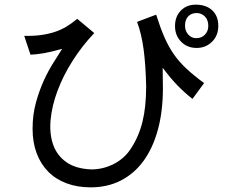

<svg xmlns="http://www.w3.org/2000/svg" viewBox="-20 -752 1040 825"><path d="M732 -640Q732 -681 757 -706.5Q782 -732 821 -732Q866 -732 892 -707.5Q918 -683 918 -641Q918 -599 891 -572.5Q864 -546 825 -546Q784 -546 758 -573Q732 -600 732 -640ZM569 -658 651 -689Q669 -632 687 -591Q705 -550 727.5 -518Q750 -486 781 -457Q812 -428 857 -395L807 -327Q774 -353 744 -383.5Q714 -414 679 -461Q679 -436 679.5 -413Q680 -390 680 -373Q680 -274 658.5 -195Q637 -116 597 -61Q557 -6 499.5 23.5Q442 53 370 53Q312 53 265.5 35.5Q219 18 187 -14.5Q155 -47 137.5 -93.5Q120 -140 120 -199Q120 -259 134.5 -311.5Q149 -364 169 -407.5Q189 -451 211 -485Q233 -519 247 -542Q200 -529 168.5 -523.5Q137 -518 111 -517L84 -598Q124 -597 156.5 -601.5Q189 -606 216 -615Q243 -624 266 -638Q289 -652 312 -671L385 -610Q332 -554 291.5 -490Q251 -426 227 -361.5Q203 -297 197.5 -237.5Q192 -178 208 -131.5Q224 -85 264 -56Q304 -27 372 -24Q423 -24 469 -47.5Q515 -71 542 -113Q576 -164 592 -228Q608 -292 608 -381Q606 -474 597 -540.5Q588 -607 569 -658ZM875 -641Q875 -666 860.5 -681Q846 -696 825 -696Q802 -696 788.5 -681.5Q775 -667 775 -642Q775 -619 789 -603.5Q803 -588 823 -588Q846 -588 860.5 -603Q875 -618 875 -641Z"/></svg>

Font: D2Coding
Style: Regular
Weight: 400
Monospace: yes
Designer: Yong-Rak Park; Jeong-Hwan Yoon; Sang-Min Lee;
Foundry: NHN Corporation
Version: Version 1.3.2; Build 20180524